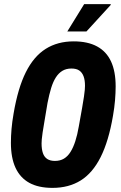

<svg xmlns="http://www.w3.org/2000/svg" viewBox="-20 -901 587 933"><path d="M235 12Q167 12 122.5 -12.5Q78 -37 55.5 -85.5Q33 -134 33 -207Q33 -239 36 -274Q39 -309 46 -349Q67 -473 105.5 -550Q144 -627 202 -663.5Q260 -700 338 -700Q406 -700 451.5 -675.5Q497 -651 519.5 -602.5Q542 -554 542 -481Q542 -450 539 -414Q536 -378 529 -338Q508 -215 469 -137.5Q430 -60 372 -24Q314 12 235 12ZM247 -119Q272 -119 290.5 -130Q309 -141 322.5 -162.5Q336 -184 346 -215Q356 -246 363 -287Q373 -342 379 -376.5Q385 -411 388 -431.5Q391 -452 392 -464Q393 -476 393 -484Q393 -512 386 -530.5Q379 -549 365 -558.5Q351 -568 327 -568Q302 -568 283.5 -557Q265 -546 251.5 -525Q238 -504 228.5 -473Q219 -442 211 -401Q202 -346 196 -311.5Q190 -277 187 -256.5Q184 -236 183 -224Q182 -212 182 -204Q182 -176 188.5 -157Q195 -138 209.5 -128.5Q224 -119 247 -119ZM307 -748 389 -881H518V-877L400 -748Z"/></svg>

Font: Archivo ExtraCondensed ExtraBold
Style: Italic
Weight: 800
Width: 2
Italic angle: -10°
Designer: Hector Gatti
Foundry: Omnibus-Type
Version: Version 2.001